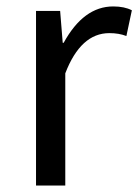

<svg xmlns="http://www.w3.org/2000/svg" viewBox="-20 -577 430 597"><path d="M92 -543H167L175 -444H178Q240 -557 332 -557Q367 -557 390 -545L373 -465Q350 -474 320 -474Q231 -474 183 -349V0H92Z"/></svg>

Font: 思源黑体R
Style: Regular
Weight: 400
Designer: Ryoko NISHIZUKA  (kana & ideographs); Paul D. Hunt (Latin, Greek & Cyrillic); Wenlong ZHANG  (bopomofo); Sandoll Communi
Foundry: Adobe Systems Incorporated
Version: Version 1.00 June 24, 2014, initial release